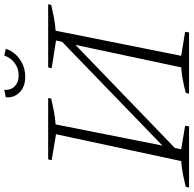

<svg xmlns="http://www.w3.org/2000/svg" viewBox="-26 -862 886 879"><g transform="rotate(-90 416.5 -423.0)"><path d="M-3 0 0 -15Q32 -23 61 -28.5Q90 -34 118 -36L241 -609L122 -629L126 -645H407L404 -631Q377 -625 347.5 -619Q318 -613 286 -611L189 -122L664 -581L670 -609L543 -629L547 -645H836L833 -631Q806 -625 776.5 -619Q747 -613 715 -611L600 -36L710 -18L707 0H427L430 -15Q460 -23 489.5 -28.5Q519 -34 547 -36L650 -520L178 -65L172 -36L280 -18L277 0ZM504 -750Q459 -750 433 -775.5Q407 -801 410 -839L444 -846Q442 -816 460.5 -798Q479 -780 510 -780Q542 -780 566.5 -798Q591 -816 601 -846L632 -839Q621 -802 585.5 -776Q550 -750 504 -750Z"/></g></svg>

Font: Piazzolla SC ExtraLight
Style: Italic
Weight: 200
Italic angle: -11.3°
Designer: Juan Pablo del Peral
Foundry: Huerta Tipografica
Version: Version 1.330